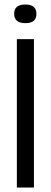

<svg xmlns="http://www.w3.org/2000/svg" viewBox="-20 -834 226 854"><path d="M55 0V-660H131V0ZM93 -731Q43 -731 43 -773Q43 -814 93 -814Q142 -814 142 -772Q142 -731 93 -731Z"/></svg>

Font: Bricolage Grotesque 96pt Light
Style: Regular
Weight: 300
Designer: Mathieu Triay
Foundry: Atelier Triay
Version: Version 1.001; ttfautohint (v1.8.4.7-5d5b);gftools[0.9.33.de